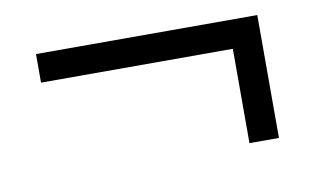

<svg xmlns="http://www.w3.org/2000/svg" viewBox="-42 -493 684 417"><g transform="rotate(-10 300.0 -284.5)"><path d="M479 -149V-357H56V-420H544V-149Z"/></g></svg>

Font: Nunito Sans 11pt
Style: Regular
Weight: 400
Version: Version 3.101;gftools[0.9.27]